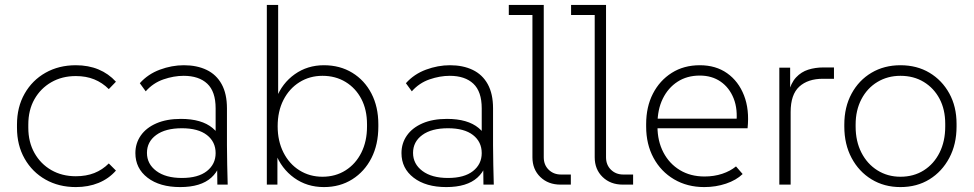

<svg xmlns="http://www.w3.org/2000/svg" viewBox="-20 -750 3955 780"><path d="M288 10Q219 10 165 -20.5Q111 -51 80 -105.5Q49 -160 49 -231V-244Q49 -315 80 -369.5Q111 -424 165 -454.5Q219 -485 288 -485Q339 -485 380 -468Q421 -451 451 -418L422 -388Q396 -414 363 -427.5Q330 -441 288 -441Q232 -441 188.5 -416Q145 -391 120 -347Q95 -303 95 -244V-231Q95 -173 120 -128.5Q145 -84 188.5 -59Q232 -34 288 -34Q330 -34 363 -47Q396 -60 422 -86L451 -57Q422 -24 380.5 -7Q339 10 288 10Z M863 0 861 -165 856 -177V-310Q856 -378 822 -410Q788 -442 726 -442Q686 -442 644 -427.5Q602 -413 572 -379L548 -412Q581 -449 629.5 -467Q678 -485 727 -485Q780 -485 819.5 -466Q859 -447 880.5 -408Q902 -369 902 -310V-160Q902 -120 903 -80.5Q904 -41 905 0ZM712 10Q629 10 579.5 -28Q530 -66 530 -128Q530 -168 552 -199.5Q574 -231 615.5 -249Q657 -267 715 -267Q799 -267 843.5 -230Q888 -193 888 -133H881Q881 -67 838.5 -28.5Q796 10 712 10ZM719 -27Q785 -27 820.5 -55Q856 -83 856 -128Q856 -174 820.5 -201.5Q785 -229 719 -229Q652 -229 614.5 -201.5Q577 -174 577 -129Q577 -84 615 -55.5Q653 -27 719 -27Z M1296 10Q1227 10 1175 -27.5Q1123 -65 1099 -128L1107 -137V0H1064V-730H1110V-340L1102 -350Q1126 -412 1177.5 -448.5Q1229 -485 1296 -485Q1361 -485 1411 -454.5Q1461 -424 1489 -370Q1517 -316 1517 -245V-236Q1517 -163 1489 -108Q1461 -53 1411 -21.5Q1361 10 1296 10ZM1290 -32Q1343 -32 1384 -58Q1425 -84 1448 -130Q1471 -176 1471 -236V-245Q1471 -304 1448 -348Q1425 -392 1384 -417Q1343 -442 1290 -442Q1238 -442 1196.5 -416Q1155 -390 1131.5 -344Q1108 -298 1108 -237Q1108 -177 1131.5 -130.5Q1155 -84 1196.5 -58Q1238 -32 1290 -32Z M1944 0 1942 -165 1937 -177V-310Q1937 -378 1903 -410Q1869 -442 1807 -442Q1767 -442 1725 -427.5Q1683 -413 1653 -379L1629 -412Q1662 -449 1710.5 -467Q1759 -485 1808 -485Q1861 -485 1900.5 -466Q1940 -447 1961.5 -408Q1983 -369 1983 -310V-160Q1983 -120 1984 -80.5Q1985 -41 1986 0ZM1793 10Q1710 10 1660.5 -28Q1611 -66 1611 -128Q1611 -168 1633 -199.5Q1655 -231 1696.5 -249Q1738 -267 1796 -267Q1880 -267 1924.5 -230Q1969 -193 1969 -133H1962Q1962 -67 1919.5 -28.5Q1877 10 1793 10ZM1800 -27Q1866 -27 1901.5 -55Q1937 -83 1937 -128Q1937 -174 1901.5 -201.5Q1866 -229 1800 -229Q1733 -229 1695.5 -201.5Q1658 -174 1658 -129Q1658 -84 1696 -55.5Q1734 -27 1800 -27Z M2257 0Q2207 0 2175 -31Q2143 -62 2143 -111V-710L2164 -689H2047V-730H2189V-111Q2189 -80 2209 -60.5Q2229 -41 2259 -41H2299V0Z M2510 0Q2460 0 2428 -31Q2396 -62 2396 -111V-710L2417 -689H2300V-730H2442V-111Q2442 -80 2462 -60.5Q2482 -41 2512 -41H2552V0Z M2841 10Q2772 10 2718.5 -21.5Q2665 -53 2635 -108.5Q2605 -164 2605 -236V-246Q2605 -316 2632.5 -369.5Q2660 -423 2709 -454Q2758 -485 2823 -485Q2888 -485 2934 -452.5Q2980 -420 3002.5 -362.5Q3025 -305 3017 -229H2638V-268H2991L2971 -246Q2978 -306 2960.5 -350Q2943 -394 2907.5 -418.5Q2872 -443 2823 -443Q2771 -443 2732.5 -418Q2694 -393 2672.5 -349Q2651 -305 2651 -246V-236Q2651 -177 2675 -131Q2699 -85 2742 -59Q2785 -33 2842 -33Q2881 -33 2914 -44Q2947 -55 2970 -74L2997 -43Q2971 -18 2929.5 -4Q2888 10 2841 10Z M3146 0V-475H3190V-370L3183 -372Q3193 -413 3214 -435.5Q3235 -458 3263.5 -467Q3292 -476 3325 -476H3368V-430H3323Q3262 -430 3227 -398Q3192 -366 3192 -295V0Z M3638 10Q3572 10 3520.5 -21.5Q3469 -53 3439.5 -108.5Q3410 -164 3410 -236V-244Q3410 -315 3439.5 -369.5Q3469 -424 3520.5 -454.5Q3572 -485 3638 -485Q3705 -485 3756 -454.5Q3807 -424 3836.5 -370.5Q3866 -317 3866 -247V-236Q3866 -164 3836.5 -108.5Q3807 -53 3756 -21.5Q3705 10 3638 10ZM3638 -32Q3692 -32 3733 -58Q3774 -84 3797 -130Q3820 -176 3820 -236V-247Q3820 -305 3797 -348.5Q3774 -392 3733 -417Q3692 -442 3638 -442Q3586 -442 3544.5 -417Q3503 -392 3479.5 -347Q3456 -302 3456 -244V-236Q3456 -176 3479.5 -130Q3503 -84 3544.5 -58Q3586 -32 3638 -32Z"/></svg>

Font: SUSE Thin ExtraLight
Style: Regular
Weight: 250
Version: Version 1.000